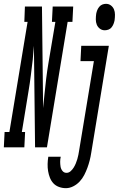

<svg xmlns="http://www.w3.org/2000/svg" viewBox="-78 -769 620 1002"><path d="M-58 0 -54 -80H-29L66 -655H49L52 -735H141L147 -205L154 -276Q158 -317 163 -358.5Q168 -400 175 -441L211 -655H193L197 -735H304L300 -655H275L167 0H105L99 -530L93 -459Q88 -418 83 -376.5Q78 -335 71 -294L36 -80H53L49 0ZM469 -611Q454 -611 443 -619.5Q432 -628 427 -640.5Q422 -653 422 -667.5Q422 -682 424 -697Q426 -707 429.5 -716Q433 -725 440 -733.5Q447 -742 456.5 -745.5Q466 -749 475 -749Q490 -749 501 -740.5Q512 -732 517 -719.5Q522 -707 522 -692.5Q522 -678 520 -663Q518 -653 514.5 -644Q511 -635 504.5 -626.5Q498 -618 488 -614.5Q478 -611 469 -611ZM266 213Q247 213 229.5 206.5Q212 200 200.5 187.5Q189 175 182.5 158.5Q176 142 173 124Q170 106 170.5 87Q171 68 174 49Q174 49 174 49Q174 49 174 49H239Q236 62 236 75Q236 88 238 100.5Q240 113 248 123Q256 133 269 133Q281 133 290.5 124.5Q300 116 306.5 105.5Q313 95 317.5 84Q322 73 325.5 61.5Q329 50 331 39Q333 28 335 16L412 -450H342L346 -530H490L398 29Q395 49 390 68.5Q385 88 378 107Q371 126 361.5 144.5Q352 163 337.5 178.5Q323 194 304 203.5Q285 213 266 213Z"/></svg>

Font: Iosevka Slab Medium
Style: Italic
Weight: 500
Italic angle: -9°
Monospace: yes
Designer: Belleve Invis
Foundry: Belleve Invis
Version: Version 11.1.0; ttfautohint (v1.8.3)